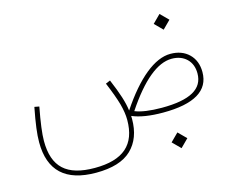

<svg xmlns="http://www.w3.org/2000/svg" viewBox="-109 -728 1384 1129"><g transform="rotate(-15 583.0 -163.0)"><path d="M866.7 230 914.6 182.1 866.7 134.3 818.8 182.1ZM945.8 -322.8C849.6 -322.8 738.8 -232.9 626 -63.5C619.6 -115.7 600.6 -173.8 563 -263.2L535.2 -251.5C559.1 -194.3 576.2 -147.5 586.4 -111.3C596.2 -75.2 601.1 -42.5 601.1 -13.7C601.1 137.2 518.1 210.4 344.7 210.4C173.3 210.4 95.7 138.7 95.7 -20C95.7 -63.5 104.5 -130.9 122.1 -223.1L93.3 -228.5C74.2 -130.9 66.4 -68.4 66.4 -20C66.4 153.3 159.2 239.7 345.2 239.7C442.4 239.7 514.2 217.8 560.5 173.3C606.9 128.9 629.9 66.9 629.9 -11.7C629.9 -17.6 629.9 -23.4 629.4 -29.8C675.8 -9.8 738.3 0 816.4 0C1006.3 0 1101.1 -57.1 1101.1 -170.9C1101.1 -216.3 1086.9 -253.4 1058.6 -281.2C1029.8 -309.1 992.2 -322.8 945.8 -322.8ZM945.8 -293C983.4 -293 1013.7 -281.7 1036.6 -259.8C1059.6 -237.3 1070.8 -207.5 1070.8 -170.9C1070.8 -75.7 988.8 -29.3 816.9 -29.3C746.1 -29.3 691.9 -37.1 654.3 -52.2C761.2 -212.9 858.4 -293 945.8 -293ZM945.3 -470.2 993.2 -518.1 945.3 -565.9 897.5 -518.1Z"/></g></svg>

Font: Estedad Thin
Style: Regular
Weight: 100
Designer: Amin Abedi
Version: Version 7.3